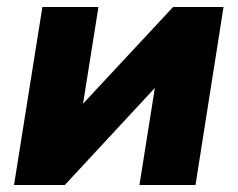

<svg xmlns="http://www.w3.org/2000/svg" viewBox="-20 -528 678 548"><path d="M20 0 101 -508H261L217 -232L474 -508H618L538 0H378L422 -277L165 0Z"/></svg>

Font: Winston ExtraBold
Style: Italic
Weight: 800
Italic angle: -9°
Designer: Original fonts by Vernon Adams / Changes by Cristiano Sobral
Foundry: Original fonts by Vernon Adams / Changes by Cristiano Sobral
Version: Version 2.503;July 17, 2020;FontCreator 13.0.0.2655 64-bit